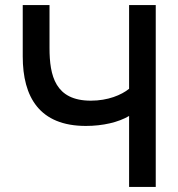

<svg xmlns="http://www.w3.org/2000/svg" viewBox="-20 -740 706 760"><path d="M596.5 0V-720H491V-388.5C460.5 -364 407.5 -341.5 339.5 -341.5C199 -341.5 176 -439.5 176 -550V-720H70V-516.5C70 -355.5 136.5 -241.5 320 -241.5C387 -241.5 449 -256 491 -281V0Z"/></svg>

Font: Manrope SemiBold
Style: Regular
Weight: 600
Designer: Mikhail Sharanda
Foundry: Mikhail Sharanda
Version: Version 4.505